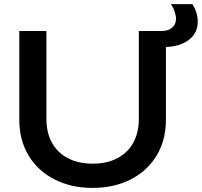

<svg xmlns="http://www.w3.org/2000/svg" viewBox="-20 -901 983 935"><path d="M431 -104Q501 -104 551.5 -130.5Q602 -157 629 -206Q656 -255 656 -322V-750H788V-317Q788 -219 743 -144Q698 -69 617 -27.5Q536 14 431 14Q326 14 245 -27.5Q164 -69 119 -144Q74 -219 74 -317V-750H206V-322Q206 -255 233 -206Q260 -157 311 -130.5Q362 -104 431 -104ZM776 -672H763V-750H766Q799 -750 818 -766Q837 -782 837 -809Q837 -825 830.5 -844.5Q824 -864 812 -881H917Q943 -840 943 -795Q943 -739 898 -705.5Q853 -672 776 -672Z"/></svg>

Font: Unbounded Variable
Style: Regular
Weight: 400
Designer: Luke Prowse, Jean-Baptiste Morizot, Fátima Lázaro, Florian Runge
Foundry: NaN
Version: Version 1.600;FEAKit 1.0